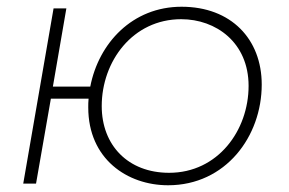

<svg xmlns="http://www.w3.org/2000/svg" viewBox="-20 -545 858 570"><path d="M479 5C650 5 757 -140 757 -294C757 -429 666 -525 519 -525C373 -525 273 -417 248 -288H137L177 -520H139L49 0H87L131 -252H243C242 -243 242 -235 242 -226C242 -73 358 5 479 5ZM482 -32C360 -32 282 -114 282 -230C282 -363 374 -488 518 -488C621 -488 718 -419 718 -290C718 -158 627 -32 482 -32Z"/></svg>

Font: Fixel Display ExtraLight
Style: Italic
Weight: 200
Italic angle: -10°
Designer: AlfaBravo + MacPaw
Foundry: Kyrylo Tkachov, Marchela Mozhyna, Serhii Makarenko, Maria Weinstein, Zakhar Kryvoshyya
Version: Version 1.210;Glyphs 3.2 (3217)